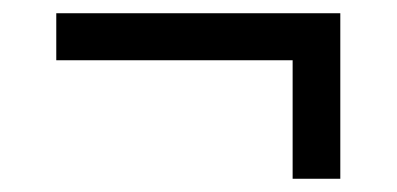

<svg xmlns="http://www.w3.org/2000/svg" viewBox="-20 -413 599 290"><path d="M422 -143V-322H65V-393H494V-143Z"/></svg>

Font: Noto Serif
Style: Bold Italic
Weight: 700
Italic angle: -12°
Designer: Monotype Design Team
Foundry: Monotype Imaging Inc.
Version: Version 2.013